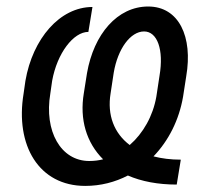

<svg xmlns="http://www.w3.org/2000/svg" viewBox="-20 -573 671 602"><path d="M534.1 5.7 546.9 -72.4C515.6 -72.4 486.9 -76 461.3 -82.7C508.5 -131.7 541.5 -196.7 554 -269.9L563.9 -333.8C585.2 -457.4 541.2 -552.6 444.6 -552.6C348 -552.6 274.1 -465.9 252.8 -343.8L242.9 -281.2C229 -198.5 251.1 -125.4 303.3 -73.5C289.4 -70 274.9 -68.2 259.9 -68.2C170.5 -68.2 117.9 -161.9 137.8 -279.8L143.5 -319.6C159.1 -406.2 210.2 -473 257.1 -473L269.9 -551.1C167.6 -551.1 82.4 -451.7 59.7 -319.6L54 -279.8C27 -116.5 102.3 9.9 247.2 9.9C295.5 9.9 340.6 -1.8 381 -22.7C423.3 -4.3 474.8 5.7 534.1 5.7ZM326.7 -279.8 336.6 -345.2C349.4 -420.5 389.2 -474.4 431.8 -474.4C473 -474.4 494.3 -417.6 480.1 -335.2L470.2 -269.9C459.5 -208.8 428.6 -154.8 386.7 -118.3C337.7 -155.2 315.7 -212.4 326.7 -279.8Z"/></svg>

Font: Margiela Sans
Style: Italic
Weight: 400
Italic angle: -9.39999°
Designer: Stefan Endress, Andreas Faust
Version: Version 1.100;FEAKit 1.0